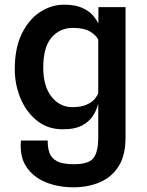

<svg xmlns="http://www.w3.org/2000/svg" viewBox="-20 -576 625 819"><path d="M294 223Q227.5 223 174.2 201Q121 179 92 134.8Q63 90.5 69.5 23.5H183.5Q183 52 190.5 74.8Q198 97.5 222 111Q246 124.5 295 124.5Q359 124.5 379 97.8Q399 71 399 12.5V-135.5Q394.5 -112 379.2 -86Q364 -60 332.8 -42.2Q301.5 -24.5 248 -24.5Q183.5 -24.5 137.5 -61.5Q91.5 -98.5 67.2 -157.2Q43 -216 43 -281Q43 -371.5 73.2 -432.8Q103.5 -494 151.5 -525Q199.5 -556 253 -556Q300 -556 329.5 -543Q359 -530 375.5 -511.2Q392 -492.5 399.5 -475L400 -545.5H515.5V11.5Q515.5 85.5 486.8 132Q458 178.5 408 200.5Q358 222.5 294 223ZM288.5 -119Q325.5 -119 348.8 -129.2Q372 -139.5 383.8 -153.5Q395.5 -167.5 399 -178.5V-407Q390.5 -425 364.8 -441Q339 -457 291 -457Q235.5 -457 200 -416Q164.5 -375 164.5 -287.5Q164.5 -208 199.8 -163.5Q235 -119 288.5 -119Z"/></svg>

Font: Spline Sans Medium
Style: Regular
Weight: 500
Designer: Eben Sorkin, Mirko Velimirovic
Foundry: Sorkin Type
Version: Version 1.000; ttfautohint (v1.8.3)